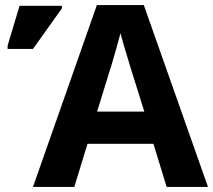

<svg xmlns="http://www.w3.org/2000/svg" viewBox="-20 -737 840 757"><path d="M637 0 585 -170H325L273 0H110L362 -717H547L800 0ZM497 -463Q492 -480 484 -506Q476 -532 468 -559Q460 -586 455 -606Q450 -586 441.5 -556.5Q433 -527 425.5 -500.5Q418 -474 414 -463L363 -297H549ZM10 -544V-557L57 -714H224V-704L110 -544Z"/></svg>

Font: RS Noto Sans
Style: Bold
Weight: 700
Designer: Monotype Design Team
Foundry: Monotype Imaging Inc.
Version: Version 3.10